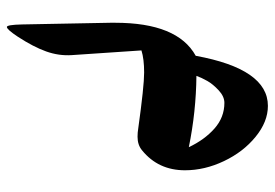

<svg xmlns="http://www.w3.org/2000/svg" viewBox="-140 -284 796 556"><g transform="rotate(90 258.0 -6.0)"><path d="M199.7 -176.8Q303.7 -175.8 406.2 -154.8Q384.8 -200.2 352.3 -229Q319.8 -257.8 277.8 -257.8Q259.3 -257.8 241.5 -241.2Q223.6 -224.6 214.4 -208.3Q205.1 -191.9 199.7 -176.8ZM415.5 -19.5Q399.9 -6.3 376 -6.3Q363.8 -6.3 352.1 -8.3Q229.5 -25.4 189.9 -25.4Q150.9 -25.4 126 -17.6L139.6 184.1Q142.1 221.7 128.9 258.5Q115.7 295.4 86.4 340.3Q65.4 372.1 58.1 372.1Q51.8 372.1 50.8 328.6L45.9 72.3V58.6Q45.9 -122.1 141.6 -174.8Q179.7 -383.8 286.6 -383.8Q332.5 -383.8 376.2 -348.1Q419.9 -312.5 446.5 -256.6Q473.1 -200.7 473.1 -143.6Q473.1 -66.4 415.5 -19.5Z"/></g></svg>

Font: Parastoo FD
Style: Bold-FD
Weight: 700
Foundry: Saber Rastikerdar (saber.rastikerdar@gmail.com)
Version: Version 2.0.1